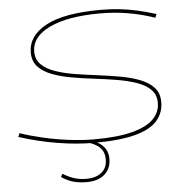

<svg xmlns="http://www.w3.org/2000/svg" viewBox="-60 -769 1022 1048"><g transform="rotate(-5 450.5 -245.0)"><path d="M832 -661 824 -641Q752 -666 678 -678.5Q604 -691 527 -691Q348 -691 248.5 -643.5Q149 -596 149 -515Q149 -471 177 -443.5Q205 -416 252.5 -399.5Q300 -383 359.5 -373.5Q419 -364 482.5 -356Q546 -348 605.5 -337.5Q665 -327 712.5 -308.5Q760 -290 788 -259.5Q816 -229 816 -180Q816 -121 778.5 -78Q741 -35 656 -12.5Q571 10 430 10Q336 10 230.5 -7.5Q125 -25 22 -58L30 -78Q86 -59 155.5 -43Q225 -27 297 -18Q369 -9 432 -9Q562 -9 642.5 -30Q723 -51 760 -89Q797 -127 797 -177Q797 -222 769 -250Q741 -278 693.5 -294.5Q646 -311 586.5 -321Q527 -331 463.5 -338.5Q400 -346 340.5 -356.5Q281 -367 233.5 -385Q186 -403 158 -433Q130 -463 130 -511Q130 -602 229 -656Q328 -710 531 -710Q585 -710 631 -705Q677 -700 725 -689.5Q773 -679 832 -661ZM235 180 244 163Q279 184 308.5 193Q338 202 372 202Q426 202 456.5 176.5Q487 151 487 106Q487 65 463 40.5Q439 16 382 0H413Q457 7 482 35Q507 63 507 104Q507 157 471.5 188.5Q436 220 375 220Q332 220 299.5 211Q267 202 235 180Z"/></g></svg>

Font: Georama ExtraExtended Thin
Style: Italic
Weight: 100
Width: 8
Italic angle: -9°
Designer: Jean-Baptiste Levee
Foundry: Production Type
Version: Version 1.000